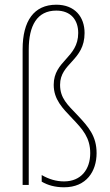

<svg xmlns="http://www.w3.org/2000/svg" viewBox="-20 -785 469 815"><path d="M339 -645C339 -713 298 -765 219 -765C124 -765 76 -696 76 -576V0H102V-574C102 -676 137 -740 219 -740C281 -740 312 -700 312 -645C312 -539 208 -528 208 -425C208 -363 245 -326 288 -281C330 -237 363 -201 363 -135C363 -66 324 -15 252 -15C219 -15 188 -24 157 -42V-14C182 1 214 10 252 10C347 10 390 -58 390 -135C390 -207 356 -246 309 -296C267 -340 235 -368 235 -425C235 -518 339 -527 339 -645Z"/></svg>

Font: Noto Sans Arabic UI Cn Th
Style: Regular
Weight: 100
Width: 3
Designer: Monotype Design Team, Nadine Chahine and Nizar Qandah
Foundry: Monotype Imaging Inc.
Version: Version 2.010